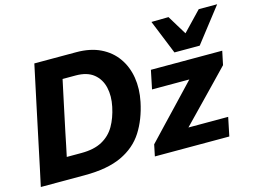

<svg xmlns="http://www.w3.org/2000/svg" viewBox="-102 -951 1504 1131"><g transform="rotate(-15 649.5 -386.0)"><path d="M17 0Q29.5 -57 40.8 -110.8Q52 -164.5 66.5 -232.5L117.5 -473.5Q132.5 -543 144.2 -598.8Q156 -654.5 168.5 -713H424Q509.5 -713 571.2 -683Q633 -653 670.2 -600.2Q707.5 -547.5 718.8 -478.5Q730 -409.5 714 -332Q693 -230.5 645.5 -156Q598 -81.5 511 -40.8Q424 0 284.5 0ZM210.5 -131.5H299.5Q377.5 -131.5 427 -158.8Q476.5 -186 504.2 -234.2Q532 -282.5 545.5 -347Q559 -410.5 546.8 -463.8Q534.5 -517 494.8 -549.2Q455 -581.5 385 -581.5H305.5Q298 -547.5 291 -513.8Q284 -480 274.5 -436.5L240 -273.5Q231.5 -231.5 224.5 -197.8Q217.5 -164 210.5 -131.5ZM712.5 0 727 -70Q773 -119 816.8 -165Q860.5 -211 899.5 -252L1026 -385.5H798.5L822 -499H1257L1239.5 -415.5Q1207.5 -382 1162 -335Q1116.5 -288 1075 -245L947.5 -113.5H1190L1166.5 0ZM982.5 -562Q961.5 -614.5 940.2 -666.5Q919 -718.5 898 -770.5L1002.5 -772Q1020 -743 1038 -713.5Q1056 -684 1074.5 -654Q1103 -684 1131 -713Q1159 -742 1186.5 -771H1299Q1217 -666.5 1136.5 -562Z"/></g></svg>

Font: Commissioner
Style: Bold Italic
Weight: 700
Italic angle: -12°
Designer: Kostas Bartsokas
Foundry: Kostas Bartsokas
Version: Version 1.000; ttfautohint (v1.8.3)